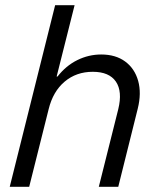

<svg xmlns="http://www.w3.org/2000/svg" viewBox="-20 -720 615 740"><path d="M17.5 0 192.5 -700H267.5L198.3 -425H201.7Q234.2 -466.7 277.9 -488.3Q321.7 -510 370 -510Q425.8 -510 462.5 -482.9Q499.2 -455.8 512.5 -408.3Q525.8 -360.8 510.8 -300.8L435.8 0H360.8L435.8 -299.2Q452.5 -367.5 426.7 -405.4Q400.8 -443.3 337.5 -443.3Q274.2 -443.3 229.2 -405.4Q184.2 -367.5 167.5 -299.2L92.5 0Z"/></svg>

Font: Funnel Sans Light
Style: Italic
Weight: 300
Italic angle: -14.036°
Designer: NORD ID, Kristian Moeller
Foundry: Dicotype
Version: Version 1.000